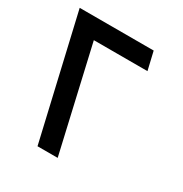

<svg xmlns="http://www.w3.org/2000/svg" viewBox="-156 -780 857 899"><g transform="rotate(30 273.0 -330.0)"><path d="M151 -562 280 0H171L18 -660H418L441 -562Z"/></g></svg>

Font: Cairo SemiBold
Style: Italic
Weight: 600
Italic angle: -13°
Designer: Mohamed Gaber, Accademia di Belle Arti di Urbino and others
Foundry: Kief Type Foundry, Accademia di Belle Arti di Urbino and others
Version: Version 3.011